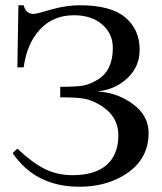

<svg xmlns="http://www.w3.org/2000/svg" viewBox="-20 -696 616 730"><path d="M354 -349V-348Q428 -343 486.5 -299.5Q545 -256 545 -190Q545 -83 445 -26Q375 14 282 14Q115 14 28 -114L46 -131Q103 -77 150.5 -53.5Q198 -30 256 -30Q341 -30 385.5 -69Q430 -108 430 -182Q430 -251 368 -292Q335 -313 306 -319.5Q277 -326 209 -326V-366Q273 -366 298 -371Q323 -376 351 -393Q409 -427 409 -514Q409 -568 368.5 -603Q328 -638 261 -638Q182 -638 132 -584Q82 -530 70 -440H46L50 -676H70Q78 -643 108 -643Q119 -643 179 -661Q234 -676 284 -676Q401 -676 456 -630Q511 -584 511 -507Q511 -443 465 -399.5Q419 -356 354 -349Z"/></svg>

Font: STIX MathJax Alphabets
Style: Regular
Weight: 400
Designer: MicroPress Inc., with final additions and corrections provided by Coen Hoffman, Elsevier (retired)
Version: Version 1.1.1